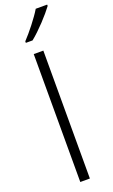

<svg xmlns="http://www.w3.org/2000/svg" viewBox="-188 -1033 629 1072"><g transform="rotate(-20 126.5 -497.0)"><path d="M253 -986V-994H185C159 -950 105 -882 68 -843V-834H108C158 -874 223 -945 253 -986ZM145 0V-760H88V0Z"/></g></svg>

Font: Noto Sans Sinhala UI Light
Style: Regular
Weight: 300
Designer: Jelle Bosma - Monotype Design Team
Foundry: Monotype Imaging Inc.
Version: Version 2.006